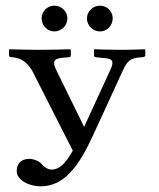

<svg xmlns="http://www.w3.org/2000/svg" viewBox="-20 -636 563 678"><path d="M277 -188 178 -390C166 -415 167 -429 200 -432L223 -434C228 -434 230 -436 230 -441V-460L228 -462C228 -462 167 -460 117 -460C76 -460 13 -462 13 -462L12 -460V-440C12 -436 16 -434 22 -434C70 -431 89 -396 100 -374L237 -104C210 -55 187 -37 162 -37C149 -37 134 -48 128 -56C118 -68 97 -75 84 -75C53 -75 39 -57 39 -31C39 0 83 22 123 22C208 22 259 -50 310 -161L411 -381C429 -420 436 -431 482 -434C486 -434 493 -435 493 -441V-460L491 -462C491 -462 443 -460 411 -460C369 -460 313 -462 313 -462L312 -460V-441C312 -437 314 -434 318 -434L337 -432C366 -429 389 -431 370 -390ZM287 -571C287 -546 308 -525 333 -525C358 -525 378 -546 378 -571C378 -596 358 -616 333 -616C308 -616 287 -596 287 -571ZM127 -571C127 -546 147 -525 172 -525C197 -525 218 -546 218 -571C218 -596 197 -616 172 -616C147 -616 127 -596 127 -571Z"/></svg>

Font: Linux Libertine O C
Style: Regular
Weight: 400
Designer: Philipp H. Poll
Foundry: Philipp H. Poll
Version: Version 4.0.3